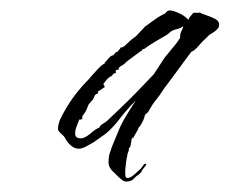

<svg xmlns="http://www.w3.org/2000/svg" viewBox="-20 -542 440 368"><path d="M362 -518H363Q366 -516 375 -513Q384 -510 392 -506Q400 -502 400 -495Q400 -490 398 -488Q395 -484 390.5 -481Q386 -478 381 -475L374 -468Q370 -465 361 -454.5Q352 -444 347 -443Q347 -443 339 -432.5Q331 -422 321 -408Q311 -394 302.5 -383Q294 -372 293 -370Q286 -359 279 -350.5Q272 -342 266 -331Q265 -328 262.5 -326Q260 -324 258 -322L256 -315Q255 -312 251.5 -305.5Q248 -299 246 -298Q245 -294 240 -286Q235 -278 235 -276L234 -278H233Q232 -275 231 -267Q230 -259 227 -258V-256Q227 -253 225.5 -250Q224 -247 224 -244Q223 -241 221.5 -230Q220 -219 220 -211Q220 -201 223 -201Q229 -200 237.5 -207.5Q246 -215 250 -219L256 -227Q259 -229 260 -227.5Q261 -226 258 -223Q257 -222 254 -218Q251 -214 251 -212Q249 -211 248 -209.5Q247 -208 244 -206Q242 -205 240 -203Q238 -201 236 -199Q231 -194 222 -194Q218 -194 214 -197Q210 -200 208 -202L198 -212Q194 -215 191 -220Q188 -225 188 -231Q188 -244 192 -253Q194 -260 197.5 -268Q201 -276 205 -286Q211 -302 221.5 -319.5Q232 -337 240 -349L232 -341Q219 -327 208 -312.5Q197 -298 183 -286Q177 -282 171 -277.5Q165 -273 159 -269Q152 -265 144.5 -261Q137 -257 131 -257Q123 -257 116 -263Q109 -269 105 -277Q103 -281 97 -286Q91 -291 91 -296Q92 -306 95.5 -313.5Q99 -321 103 -328Q113 -346 125 -361.5Q137 -377 150 -390Q154 -395 165.5 -407.5Q177 -420 181 -420Q179 -422 181 -422Q183 -424 188 -430Q193 -436 197 -436Q198 -437 200.5 -440Q203 -443 205 -443V-442Q206 -443 207 -445Q208 -447 209 -447Q209 -447 209 -447.5Q209 -448 210 -448L211 -451H214Q214 -451 215.5 -452Q217 -453 218 -453L222 -457Q231 -466 241 -473L258 -491Q265 -496 271 -500.5Q277 -505 283 -509L292 -514Q297 -516 299 -519Q301 -522 306 -522Q311 -522 322.5 -517Q334 -512 341 -504Q343 -509 346 -512Q349 -515 350 -517Q351 -518 356.5 -517.5Q362 -517 362 -518ZM137 -277Q144 -278 154.5 -287Q165 -296 170 -297Q172 -302 177.5 -305Q183 -308 186 -311L208 -332Q225 -348 242 -365.5Q259 -383 275 -400L290 -423Q296 -433 307 -445.5Q318 -458 325 -469Q325 -472 325.5 -475.5Q326 -479 328 -483Q331 -488 331 -492Q327 -488 320 -486.5Q313 -485 308 -482L301 -476Q289 -469 278 -462.5Q267 -456 256 -448Q252 -448 252 -445Q251 -445 243 -439Q235 -433 227.5 -427.5Q220 -422 220 -421Q217 -418 212 -415.5Q207 -413 207 -408H202V-402L198 -401Q197 -400 195 -397.5Q193 -395 191 -395Q190 -394 190 -395Q189 -393 188 -392.5Q187 -392 185 -390L178 -381L181 -375Q180 -375 174.5 -371Q169 -367 168 -367V-363Q163 -362 161.5 -358.5Q160 -355 158 -351L150 -342L145 -330L140 -322Q139 -322 138 -319.5Q137 -317 138 -316Q139 -316 137 -314Q135 -312 132 -313Q131 -310 127.5 -301.5Q124 -293 124 -286Q124 -276 137 -277Z"/></svg>

Font: Cherish
Style: Regular
Weight: 400
Designer: Robert E. Leuschke
Foundry: Robert E. Leuschke
Version: Version 1.005